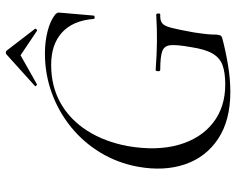

<svg xmlns="http://www.w3.org/2000/svg" viewBox="-97 -716 825 671"><g transform="rotate(-90 315.5 -380.5)"><path d="M330 12Q230 12 165.7 -30.8Q101.4 -73.6 76.7 -146.6Q52 -219.6 68.2 -310.2Q81.2 -381.8 117.5 -441.8Q153.8 -501.8 207.4 -545.1Q261 -588.4 326.6 -612.2Q392.2 -636 463.8 -636Q505.4 -636 541.9 -626.7Q578.4 -617.4 600.6 -599.8Q606.8 -593.4 607 -589.4Q607.2 -585.4 606.2 -576.8L596.6 -466Q595.6 -462.2 590.3 -462.2Q585 -462.2 584.8 -466Q579 -538.4 537.4 -576.3Q495.8 -614.2 424.2 -614.2Q349 -614.2 290.7 -581.2Q232.4 -548.2 194 -487.9Q155.6 -427.6 140.4 -346.4Q123 -244.6 145.1 -167.8Q167.2 -91 221.9 -48.4Q276.6 -5.8 355.8 -5.8Q396.6 -5.8 422.7 -15.1Q448.8 -24.4 463.9 -50.3Q479 -76.2 486.4 -126Q495 -174 493.1 -196.5Q491.2 -219 471.9 -226Q452.6 -233 406.6 -233Q401.6 -233 402.1 -241Q402.6 -249 406.6 -249Q460.4 -245 505.1 -244.5Q549.8 -244 599.6 -247Q603.4 -247 604 -240Q604.6 -233 599.6 -233Q580.2 -234 570.2 -226.5Q560.2 -219 553.8 -194Q547.4 -169 537.8 -116Q532.8 -83 531.4 -67Q530 -51 530.3 -43.5Q530.6 -36 528.6 -28Q527.6 -22 525.2 -20Q522.8 -18 516.8 -16Q471.4 -4 422.6 4Q373.8 12 330 12ZM356.6 -664Q355.4 -663 351.9 -666Q348.4 -669 350.6 -671L457.8 -767.6Q461.8 -772.6 467.3 -772.6Q472.8 -772.6 475.8 -767.6L550 -671Q552 -669 548.6 -665.5Q545.2 -662 543 -664L457.8 -721.2Z"/></g></svg>

Font: Cormorant Light
Style: Italic
Weight: 300
Italic angle: -10°
Designer: Christian Thalmann (Catharsis Fonts)
Foundry: Catharsis Fonts
Version: Version 4.000